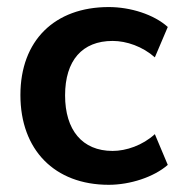

<svg xmlns="http://www.w3.org/2000/svg" viewBox="-20 -509 503 539"><path d="M285.3 9.8C345.1 9.8 411.8 -11.8 451 -46.1L414.7 -132.4C380.4 -101 334.3 -85.3 296.1 -85.3C210.8 -85.3 162.7 -144.1 162.7 -241.2C162.7 -339.2 210.8 -394.1 296.1 -394.1C335.3 -394.1 380.4 -378.4 414.7 -348L451 -433.3C411.8 -468.6 346.1 -489.2 285.3 -489.2C133.3 -489.2 37.3 -395.1 37.3 -242.2C37.3 -88.2 133.3 9.8 285.3 9.8Z"/></svg>

Font: LL Pando Sans
Style: Bold
Weight: 700
Designer: Joshua Smith
Foundry: Joshua Smith
Version: Version 1.000;Glyphs 3.2.1 (3258)